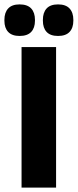

<svg xmlns="http://www.w3.org/2000/svg" viewBox="-40 -853 354 873"><path d="M215 -639V0H58V-639ZM49 -689.5Q14.5 -689.5 -2.8 -707.8Q-20 -726 -20 -759V-762.5Q-20 -796 -2.8 -814.5Q14.5 -833 49 -833Q84.5 -833 101.8 -814.5Q119 -796 119 -762.5V-759Q119 -726 101.8 -707.8Q84.5 -689.5 49 -689.5ZM224 -689.5Q189 -689.5 172 -707.8Q155 -726 155 -759V-762.5Q155 -796 172 -814.5Q189 -833 224 -833Q259 -833 276.2 -814.5Q293.5 -796 293.5 -762.5V-759Q293.5 -726 276.2 -707.8Q259 -689.5 224 -689.5Z"/></svg>

Font: Anek Devanagari
Style: Bold
Weight: 700
Designer: Kailash Malviya (Devanagari) & Yesha Goshar (Latin)
Foundry: Ek Type
Version: Version 1.003